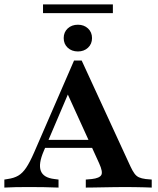

<svg xmlns="http://www.w3.org/2000/svg" viewBox="-27 -849 716 869"><path d="M171 -165.3Q146 -107.3 157.7 -75.8Q169.4 -44.4 219.4 -38.7L237.9 -36.3V0Q202.4 -1.6 168.5 -2Q134.7 -2.4 103.2 -2.4Q72.6 -2.4 45.2 -2Q17.7 -1.6 -7.3 0V-36.3L7.3 -38.7Q36.3 -42.7 55.6 -54Q75 -65.3 91.5 -89.9Q108.1 -114.5 127.4 -158.9L308.1 -575H342.7L562.9 -96.8Q572.6 -75.8 581.5 -63.7Q590.3 -51.6 602 -46.4Q613.7 -41.1 632.3 -38.7L659.7 -36.3V0Q645.2 -0.8 625.8 -1.2Q606.5 -1.6 585.9 -2Q565.3 -2.4 546 -2.4H539.5H535.5Q513.7 -2.4 489.5 -2Q465.3 -1.6 441.9 -1.2Q418.5 -0.8 397.6 -0.4Q376.6 0 361.3 0V-36.3L388.7 -38.7Q423.4 -42.7 431.5 -56.9Q439.5 -71 421.8 -109.7L270.2 -442.7L292.7 -450.8ZM154.8 -179.8 171 -216.1H420.2L436.3 -179.8ZM325.8 -616.1Q297.6 -616.1 279.4 -633.1Q261.3 -650 261.3 -676.6Q261.3 -703.2 279.4 -720.2Q297.6 -737.1 325.8 -737.1Q353.2 -737.1 371.4 -720.2Q389.5 -703.2 389.5 -676.6Q389.5 -650 371.4 -633.1Q353.2 -616.1 325.8 -616.1ZM167.7 -789.5V-829H483.9V-789.5Z"/></svg>

Font: Playfair 9pt
Style: Bold
Weight: 700
Designer: Claus Eggers Sørensen
Foundry: Claus Eggers Sørensen
Version: Version 2.203